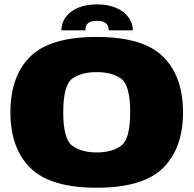

<svg xmlns="http://www.w3.org/2000/svg" viewBox="-20 -850 884 876"><path d="M421 6.5Q632.5 6.5 723.8 -83.5Q815 -173.5 815 -337.5Q815 -502 723.8 -591.8Q632.5 -681.5 421 -681.5Q209 -681.5 118.2 -592Q27.5 -502.5 27.5 -337.5Q27.5 -173.5 118.8 -83.5Q210 6.5 421 6.5ZM421 -154.5Q352 -154.5 310.2 -184.8Q268.5 -215 268.5 -337.5Q268.5 -462 310.2 -491.5Q352 -521 421 -521Q490.5 -521 532.2 -491.5Q574 -462 574 -337.5Q574 -215 532.2 -184.8Q490.5 -154.5 421 -154.5ZM423 -830Q372.5 -830 336 -814.5Q299.5 -799 279.8 -771.8Q260 -744.5 260 -711.5H369.5Q369.5 -726.5 375 -736Q380.5 -745.5 392 -750.2Q403.5 -755 423 -755Q440 -755 451.8 -750.5Q463.5 -746 469.8 -736.5Q476 -727 476 -711.5H586Q586 -744.5 565.8 -771.8Q545.5 -799 508.8 -814.5Q472 -830 423 -830Z"/></svg>

Font: Anybody SemiExpanded Black
Style: Regular
Weight: 900
Width: 6
Version: Version 1.113;gftools[0.9.25]